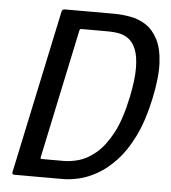

<svg xmlns="http://www.w3.org/2000/svg" viewBox="-50 -719 681 764"><g transform="rotate(5 290.5 -336.5)"><path d="M556 -347Q537 -259 507 -198Q477 -137 440.5 -98Q404 -59 366 -37.5Q328 -16 293 -8Q258 0 231 0H35Q31 0 28.5 -2.5Q26 -5 27 -9L166 -664Q169 -673 178 -673H374Q406 -673 440 -667Q474 -661 502.5 -642.5Q531 -624 550 -588Q569 -552 572 -493.5Q575 -435 556 -347ZM466 -347Q481 -419 480.5 -466Q480 -513 468.5 -540.5Q457 -568 438.5 -581Q420 -594 398.5 -597.5Q377 -601 358 -601H253Q247 -601 245.5 -599.5Q244 -598 243 -594L134 -79Q133 -75 134 -73.5Q135 -72 139 -72H228Q254 -72 286.5 -81Q319 -90 353.5 -118.5Q388 -147 417.5 -201.5Q447 -256 466 -347Z"/></g></svg>

Font: Glory Medium
Style: Italic
Weight: 500
Italic angle: -12°
Version: Version 1.011